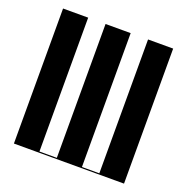

<svg xmlns="http://www.w3.org/2000/svg" viewBox="-125 -817 911 934"><g transform="rotate(20 330.5 -349.5)"><path d="M45 -699H175V-6H265V-699H395V-6H485V-699H615V0H45Z"/></g></svg>

Font: Moniqa Black Display
Style: Regular
Weight: 900
Designer: Rajesh Rajput
Foundry: Rajesh Rajput
Version: Version 1.000